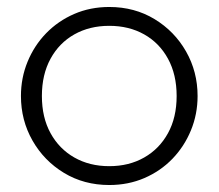

<svg xmlns="http://www.w3.org/2000/svg" viewBox="-20 -515 626 550"><path d="M293 15Q220.5 15 163.2 -19.8Q106 -54.5 73 -112.5Q40 -170.5 40 -240Q40 -292 59 -338.2Q78 -384.5 112.2 -419.8Q146.5 -455 192.5 -475Q238.5 -495 293 -495Q365.5 -495 422.8 -460.2Q480 -425.5 513 -367.5Q546 -309.5 546 -240Q546 -188 527 -141.8Q508 -95.5 474 -60.2Q440 -25 393.8 -5Q347.5 15 293 15ZM293 -39Q349.5 -39 393 -63.8Q436.5 -88.5 461.2 -133.5Q486 -178.5 486 -240Q486 -301.5 461.2 -346.8Q436.5 -392 393 -416.5Q349.5 -441 293 -441Q236.5 -441 193 -416.5Q149.5 -392 124.8 -346.8Q100 -301.5 100 -240Q100 -178.5 124.8 -133.5Q149.5 -88.5 193 -63.8Q236.5 -39 293 -39Z"/></svg>

Font: Geologica Roman Thin
Style: Regular
Weight: 250
Designer: Sindre Bremnes, Frode Helland
Foundry: Monokrom Skriftforlag AS
Version: Version 1.010;gftools[0.9.28]